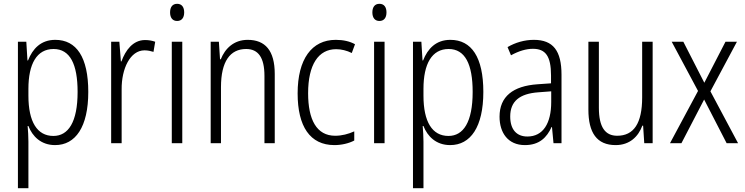

<svg xmlns="http://www.w3.org/2000/svg" viewBox="-20 -844 3909 1007"><path d="M270 -635C194 -635 151 -588 127 -527H124L118 -625H74V143H129V-101C129 -129 127 -159 125 -183H129C150 -129 195 -83 269 -83C376 -83 443 -178 443 -362C443 -544 381 -635 270 -635ZM261 -587C347 -587 387 -508 387 -362C387 -203 338 -131 260 -131C175 -131 129 -205 129 -342V-378C129 -509 173 -587 261 -587Z M741 -634C677 -634 638 -580 617 -522H614L606 -625H563V-93H618V-375C617 -484 663 -580 738 -580C755 -580 772 -576 785 -572L794 -625C778 -631 759 -634 741 -634Z M909 -824C884 -824 872 -806 872 -779C872 -751 885 -734 909 -734C933 -734 946 -751 946 -779C946 -806 934 -824 909 -824ZM936 -625H881V-93H936Z M1279 -635C1206 -635 1160 -589 1138 -533H1134L1128 -625H1085V-93H1139V-387C1139 -522 1187 -587 1271 -587C1334 -587 1367 -543 1367 -446V-93H1421V-456C1421 -579 1371 -635 1279 -635Z M1734 -83C1771 -83 1810 -92 1838 -107V-155C1807 -141 1773 -132 1738 -132C1640 -132 1596 -217 1596 -355C1596 -505 1650 -586 1743 -586C1770 -586 1799 -579 1825 -566L1842 -612C1815 -627 1781 -635 1741 -635C1615 -635 1541 -534 1541 -354C1541 -181 1606 -83 1734 -83Z M1970 -824C1945 -824 1933 -806 1933 -779C1933 -751 1946 -734 1970 -734C1994 -734 2007 -751 2007 -779C2007 -806 1995 -824 1970 -824ZM1997 -625H1942V-93H1997Z M2342 -635C2266 -635 2223 -588 2199 -527H2196L2190 -625H2146V143H2201V-101C2201 -129 2199 -159 2197 -183H2201C2222 -129 2267 -83 2341 -83C2448 -83 2515 -178 2515 -362C2515 -544 2453 -635 2342 -635ZM2333 -587C2419 -587 2459 -508 2459 -362C2459 -203 2410 -131 2332 -131C2247 -131 2201 -205 2201 -342V-378C2201 -509 2245 -587 2333 -587Z M2780 -635C2731 -635 2683 -621 2642 -597L2660 -554C2702 -577 2740 -588 2775 -588C2841 -588 2870 -550 2870 -448V-407L2799 -402C2671 -393 2600 -338 2600 -232C2600 -148 2644 -83 2733 -83C2809 -83 2848 -123 2873 -178H2875L2883 -93H2925V-452C2925 -578 2881 -635 2780 -635ZM2805 -360 2871 -365V-309C2871 -198 2829 -128 2746 -128C2690 -128 2656 -164 2656 -233C2656 -312 2704 -353 2805 -360Z M3403 -625H3348V-333C3348 -197 3304 -132 3217 -132C3154 -132 3121 -177 3121 -279V-625H3066V-269C3066 -148 3110 -83 3209 -83C3283 -83 3328 -128 3349 -185H3353L3359 -93H3403Z M3641 -367 3494 -93H3554L3673 -322L3791 -93H3851L3706 -365L3845 -625H3785L3674 -410L3564 -625H3503Z"/></svg>

Font: Noto Sans Telugu UI Condensed Light
Style: Regular
Weight: 300
Width: 3
Designer: Jelle Bosma - Monotype Design Team
Foundry: Monotype Imaging Inc.
Version: Version 2.005